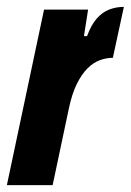

<svg xmlns="http://www.w3.org/2000/svg" viewBox="-39 -538 380 558"><path d="M-19 0 89 -510H217L205 -433H214Q226 -466 242.5 -484.5Q259 -503 279 -510.5Q299 -518 321 -518L289 -370Q270 -370 251 -363Q232 -356 215 -339Q198 -322 184 -293.5Q170 -265 161 -222L114 0Z"/></svg>

Font: Saira ExtraCondensed Black
Style: Italic
Weight: 900
Width: 2
Italic angle: -12°
Designer: Hector Gatti with collaboration of the Omnibus-Type team
Foundry: Omnibus-Type
Version: Version 1.101